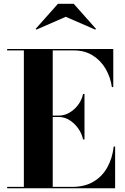

<svg xmlns="http://www.w3.org/2000/svg" viewBox="-20 -1014 672 1034"><path d="M18.5 0V-7.5H108.5V-742.5H18.5V-750H590V-545H582.5Q575 -598.5 548.8 -643.5Q522.5 -688.5 479.2 -715.5Q436 -742.5 377.5 -742.5H264V-7.5H367.5Q436 -7.5 483.2 -35.5Q530.5 -63.5 557.8 -112.5Q585 -161.5 592.5 -225H600V0ZM427.5 -263Q420 -296.5 400 -324Q380 -351.5 353 -367.8Q326 -384 297.5 -384H226.5V-391.5H297.5Q326 -391.5 353 -406.8Q380 -422 400 -448.2Q420 -474.5 427.5 -508H435V-263ZM176 -854.5 172 -858.5 292 -993.5H377L497 -858.5L493 -854.5L334 -923.5Z"/></svg>

Font: Bodoni Moda 28pt
Style: Bold
Weight: 700
Designer: Owen Earl
Foundry: indestructible type
Version: Version 2.005